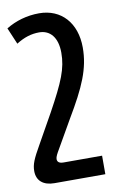

<svg xmlns="http://www.w3.org/2000/svg" viewBox="-85 -553 518 837"><g transform="rotate(-10 174.0 -134.5)"><path d="M312 236V154H142C121 154 114 146 114 134C114 124 122 110 132 93L202 -29C277 -155 311 -232 311 -325C311 -434 247 -505 149 -505C95 -505 44 -490 2 -464L33 -391C68 -413 100 -423 135 -423C183 -423 215 -387 215 -319C215 -249 192 -194 124 -70L51 60C19 116 9 139 9 169C9 212 38 236 87 236Z"/></g></svg>

Font: Noto Sans Armenian ExtraCondensed Medium
Style: Regular
Weight: 500
Width: 2
Designer: Monotype Design Team
Foundry: Monotype Imaging Inc.
Version: Version 2.008